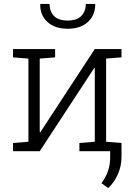

<svg xmlns="http://www.w3.org/2000/svg" viewBox="-20 -782 710 993"><path d="M47.4 0V-42.5L127 -48.8V-479L47.4 -485.4V-528.3H265.1V-485.4L185.5 -479V-99.1L188.5 -98.1L470.2 -528.3H608.4V-485.4L528.8 -479V-48.8L608.4 -42.5V0H390.6V-42.5L470.2 -48.8V-429.2L467.3 -430.2L185.5 0ZM330.6 -633.3Q263.7 -633.3 225.6 -668.2Q187.5 -703.1 188 -758.8L189 -761.7H236.3Q236.3 -723.6 259 -699.7Q281.7 -675.8 330.6 -675.8Q377.4 -675.8 400.6 -699.7Q423.8 -723.6 423.8 -761.7H471.7L472.7 -758.8Q472.2 -703.1 434.3 -668.2Q396.5 -633.3 330.6 -633.3ZM539.6 190.9 504.9 165.5Q527.8 133.3 538.8 101.6Q549.8 69.8 549.8 31.7V-38.1H608.4V30.3Q608.4 75.7 590.1 118.2Q571.8 160.6 539.6 190.9Z"/></svg>

Font: Roboto Slab Light
Style: Regular
Weight: 300
Designer: Google
Version: Version 2.000; ttfautohint (v1.8.1.43-b0c9)